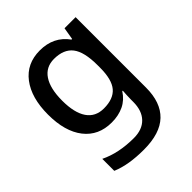

<svg xmlns="http://www.w3.org/2000/svg" viewBox="-216 -681 1053 1053"><g transform="rotate(-45 310.0 -154.5)"><path d="M269 -549Q376 -549 434 -468H439L451 -539H537V7Q537 122 475.5 181Q414 240 288 240Q229 240 180.5 232Q132 224 91 207V114Q177 156 294 156Q360 156 396 118.5Q432 81 432 13V-5Q432 -18 433 -39Q434 -60 435 -71H431Q404 -29 363 -9.5Q322 10 269 10Q167 10 109.5 -63.5Q52 -137 52 -268Q52 -398 109.5 -473.5Q167 -549 269 -549ZM291 -461Q228 -461 194.5 -411Q161 -361 161 -267Q161 -173 194.5 -124Q228 -75 293 -75Q367 -75 401.5 -115.5Q436 -156 436 -248V-268Q436 -371 401 -416Q366 -461 291 -461Z"/></g></svg>

Font: Noto Sans Kannada Medium
Style: Regular
Weight: 500
Designer: Jelle Bosma - Monotype Design Team
Foundry: Monotype Imaging Inc.
Version: Version 2.005; ttfautohint (v1.8.4.7-5d5b)